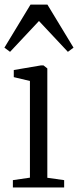

<svg xmlns="http://www.w3.org/2000/svg" viewBox="-28 -830 346 850"><path d="M29 0V-32.5L104.5 -43.5V-471.5L33 -488.5V-520L153.5 -540.5H164.5L181.5 -527V-43L256 -32.5V0ZM16.5 -600.5 -8.5 -619 107 -809.5H182L297.5 -619L272.5 -600.5L144.5 -737Z"/></svg>

Font: Merriweather 72pt Light
Style: Regular
Weight: 300
Version: Version 2.100